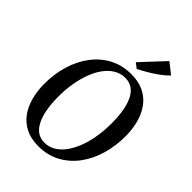

<svg xmlns="http://www.w3.org/2000/svg" viewBox="-280 -1115 1254 1254"><g transform="rotate(45 347.0 -488.5)"><path d="M312.5 10.5Q245 10.5 196 -13.8Q147 -38 115.2 -81Q83.5 -124 68 -181Q52.5 -238 52 -303Q51.5 -395 75.8 -476.2Q100 -557.5 146.8 -619.8Q193.5 -682 260 -717.2Q326.5 -752.5 410.5 -752.5Q478.5 -752.5 527.5 -728.2Q576.5 -704 608 -660.8Q639.5 -617.5 654.5 -561.5Q669.5 -505.5 670 -442Q670.5 -350 646.8 -268.2Q623 -186.5 576.5 -124Q530 -61.5 463.5 -25.5Q397 10.5 312.5 10.5ZM324 -34Q364.5 -34 399.2 -54.5Q434 -75 461.2 -112.5Q488.5 -150 507.8 -200.8Q527 -251.5 536.8 -311.5Q546.5 -371.5 546 -437.5Q546 -498.5 537.2 -548.2Q528.5 -598 510.8 -633.8Q493 -669.5 465.2 -688.5Q437.5 -707.5 398.5 -707.5Q358 -707.5 323.2 -687.2Q288.5 -667 261 -630Q233.5 -593 214.5 -543Q195.5 -493 185.5 -433Q175.5 -373 176 -307Q176.5 -245.5 185.5 -195.2Q194.5 -145 212.8 -108.8Q231 -72.5 258.5 -53.2Q286 -34 324 -34ZM410.5 -801 375 -828 525 -988.5 599.5 -929.5Q575.5 -904 542 -880Q508.5 -856 474 -835.8Q439.5 -815.5 410.5 -801Z"/></g></svg>

Font: Merriweather 60pt Medium
Style: Italic
Weight: 500
Italic angle: -7.8°
Version: Version 2.101